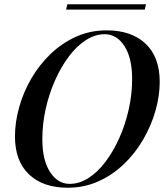

<svg xmlns="http://www.w3.org/2000/svg" viewBox="-20 -864 785 898"><path d="M470 -704Q425 -704 382 -676.5Q339 -649 302.5 -600.5Q266 -552 238 -489.5Q210 -427 194 -356Q178 -285 178 -213Q178 -115 214 -59.5Q250 -4 306 -4Q351 -4 394 -31.5Q437 -59 473.5 -107.5Q510 -156 538 -218.5Q566 -281 582 -352Q598 -423 598 -495Q598 -593 562 -648.5Q526 -704 470 -704ZM50 -226Q50 -292 69.5 -362Q89 -432 126 -496Q163 -560 216 -611Q269 -662 335 -692Q401 -722 479 -722Q595 -722 661 -659.5Q727 -597 727 -481Q727 -415 707 -345.5Q687 -276 650 -212Q613 -148 560 -97Q507 -46 440.5 -16Q374 14 297 14Q181 14 115.5 -48.5Q50 -111 50 -226ZM663 -844 657 -819H289L295 -844Z"/></svg>

Font: Playfair Display Medium
Style: Italic
Weight: 500
Italic angle: -14°
Designer: Claus Eggers Sørensen
Foundry: Claus Eggers Sørensen
Version: Version 1.203